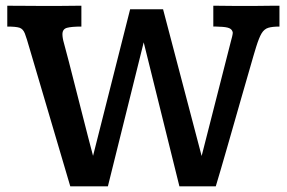

<svg xmlns="http://www.w3.org/2000/svg" viewBox="-20 -656 1020 683"><path d="M230 6.8 85.4 -482.9Q74.7 -520.5 68.4 -536.9Q62 -553.2 49.3 -557.4Q36.6 -561.5 5.9 -561.5Q5.9 -561.5 5.9 -571.8Q5.9 -582 5.9 -595.9Q5.9 -609.9 5.9 -621.3Q5.9 -632.8 5.9 -635.7Q5.9 -635.7 22.5 -635.5Q39.1 -635.3 63 -635.3Q86.9 -635.3 109.1 -635Q131.3 -634.8 142.6 -634.8Q168.5 -634.8 199.5 -635Q230.5 -635.3 269.5 -635.7V-561.5Q234.9 -561.5 218.5 -557.1Q202.1 -552.7 202.1 -534.2Q202.1 -527.8 203.4 -520Q204.6 -512.2 207.5 -502.4Q214.8 -476.1 225.1 -436Q235.4 -396 247.3 -349.1Q259.3 -302.2 271.2 -255.4Q283.2 -208.5 293.5 -168.2Q303.7 -127.9 311 -101.6L442.9 -623H560.1L697.3 -101.1L801.3 -508.8Q803.7 -518.1 805.7 -525.6Q807.6 -533.2 808.1 -539.6Q806.6 -550.8 795.7 -555.7Q784.7 -560.5 759.3 -561Q756.3 -561.5 749.5 -561.5Q742.7 -561.5 738.8 -561.5V-635.7Q776.4 -635.3 805.4 -635Q834.5 -634.8 857.9 -634.8Q873 -634.8 896 -635Q918.9 -635.3 940.7 -635.5Q962.4 -635.7 974.1 -635.7V-561.5Q948.7 -561.5 934.3 -557.1Q919.9 -552.7 910.6 -537.4Q901.4 -522 891.1 -488.8Q888.7 -481.9 881.6 -457.3Q874.5 -432.6 863.8 -395.5Q853 -358.4 840.3 -314Q827.6 -269.5 814.2 -222.7Q800.8 -175.8 788.1 -131.6Q775.4 -87.4 764.9 -51.5Q754.4 -15.6 747.6 6.8H618.2L491.2 -505.4L363.8 6.8Z"/></svg>

Font: Kameron SemiBold
Style: Regular
Weight: 600
Designer: Vernon Adams
Foundry: Vernon Adams
Version: Version 1.100